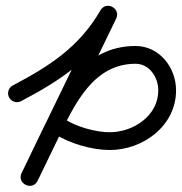

<svg xmlns="http://www.w3.org/2000/svg" viewBox="-20 -597 614 648"><path d="M51.2 -255.6C51.2 -255.6 51.2 -255.6 51.2 -255.6C184.9 -325.9 293.3 -397.7 371 -532.2C380.7 -548.9 371.6 -564.6 358.1 -571.8C344.5 -578.9 326.5 -577.6 318.1 -560.3C229.7 -377.9 141.4 -195.5 53 -13.1C44.3 4.9 53.4 20.4 67 27C80.5 33.5 98.3 31 107 13C130.4 -35.4 153.8 -83.9 177.2 -132.3C230.6 -243 294 -381.8 437.4 -381.8C484.6 -381.8 514.2 -335.8 514.2 -292.1C514.2 -205.9 429.7 -150.7 350.1 -150.7C302.6 -150.7 236.3 -169.4 196.7 -195.9C182.9 -205.1 164.3 -201.5 155.1 -187.7C145.9 -173.9 149.5 -155.3 163.3 -146.1C163.3 -146.1 163.3 -146.1 163.3 -146.1C212.7 -113 290.8 -90.7 350.1 -90.7C463 -90.7 574.2 -172.4 574.2 -292.1C574.2 -369 518.2 -441.8 437.4 -441.8C265.3 -441.8 188 -292.8 123.1 -158.4C99.8 -109.9 76.4 -61.5 53 -13C44.3 5 53.4 20.5 66.9 27C80.4 33.5 98.3 31.1 107 13.1C195.3 -169.3 283.7 -351.7 372 -534.1C380.5 -551.5 372 -566.8 359.1 -573.7C346.2 -580.5 328.7 -578.9 319.1 -562.2C247.2 -437.9 146.6 -373.6 23.3 -308.7C8.6 -301 3 -282.8 10.7 -268.2C18.4 -253.5 36.6 -247.9 51.2 -255.6Z"/></svg>

Font: FRB American Cursive
Style: Bold Italic
Weight: 700
Italic angle: -25°
Version: Version 2.0;Modular Font Editor K font №1